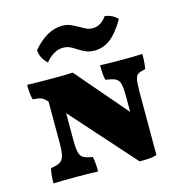

<svg xmlns="http://www.w3.org/2000/svg" viewBox="-109 -840 908 948"><g transform="rotate(-15 344.5 -366.0)"><path d="M639 -502Q639 -452 633 -426Q607 -421 596 -414Q585 -407 581 -386.5Q577 -366 577 -320V-2Q559 4 539.5 5.5Q520 7 489 7L200 -317V-178Q200 -135 205.5 -115Q211 -95 225 -87Q239 -79 271 -74Q278 -48 278 2Q230 0 168 0Q92 0 50 2Q50 -49 58 -74Q89 -79 103.5 -87Q118 -95 124.5 -115.5Q131 -136 131 -178V-394L125 -401Q113 -414 100 -419Q87 -424 58 -426Q50 -454 50 -502Q98 -500 176 -500Q258 -500 283 -502L507 -241V-320Q507 -365 501.5 -385Q496 -405 481 -413Q466 -421 430 -426Q423 -446 423 -502Q473 -500 544 -500Q599 -500 639 -502ZM334 -608Q315 -621 300.5 -627Q286 -633 268 -633Q220 -633 178 -582Q161 -598 152 -615Q143 -632 142 -655Q214 -739 291 -739Q315 -739 332 -732Q349 -725 374 -711Q394 -699 407 -693.5Q420 -688 436 -688Q478 -688 508 -731Q548 -725 572 -699Q537 -638 500 -608.5Q463 -579 417 -579Q392 -579 374 -586.5Q356 -594 334 -608Z"/></g></svg>

Font: Vollkorn SC Black
Style: Regular
Weight: 900
Designer: Friedrich Althausen
Foundry: Friedrich Althausen
Version: Version 4.015